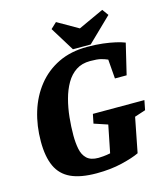

<svg xmlns="http://www.w3.org/2000/svg" viewBox="-118 -882 850 983"><g transform="rotate(-15 307.0 -391.0)"><path d="M273 10Q188 10 136.5 -14Q85 -38 61.5 -89Q38 -140 38 -221Q38 -304 60.5 -377.5Q83 -451 128 -507.5Q173 -564 239 -596Q305 -628 392 -628Q438 -628 475 -623.5Q512 -619 540.5 -612.5Q569 -606 589 -598L550 -435H488L480 -537Q464 -544 445 -549Q426 -554 388 -554Q344 -554 313 -533.5Q282 -513 261.5 -477.5Q241 -442 229 -397Q217 -352 212 -303.5Q207 -255 207 -208Q207 -169 213.5 -136Q220 -103 240.5 -83.5Q261 -64 302 -64Q310 -64 327.5 -65.5Q345 -67 365 -71L394 -216L322 -240L332 -289H605L595 -238L537 -219L501 -35Q468 -19 407.5 -4.5Q347 10 273 10ZM319 -635 240 -763 271 -792 381 -729 516 -791 540 -758 413 -635Z"/></g></svg>

Font: Manuale ExtraBold
Style: Italic
Weight: 800
Italic angle: -11°
Designer: Eduardo Tunni / Pablo Cosgaya
Foundry: Eduardo Tunni / Pablo Cosgaya
Version: Version 1.002